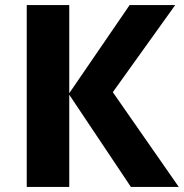

<svg xmlns="http://www.w3.org/2000/svg" viewBox="-20 -734 722 754"><path d="M682 0H494L252 -362V0H85V-714H252V-368L489 -714H668L423 -372Z"/></svg>

Font: Noto Sans UI Extra
Style: Regular
Weight: 800
Designer: Monotype Design Team
Foundry: Monotype Imaging Inc.
Version: Version 1.901